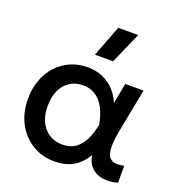

<svg xmlns="http://www.w3.org/2000/svg" viewBox="-138 -877 948 1009"><g transform="rotate(20 336.5 -373.0)"><path d="M275.3 15Q205.4 15 150.8 -18.9Q96.2 -52.8 65 -112.1Q33.8 -171.4 33.8 -247.5Q33.8 -304.6 51.5 -352.7Q69.2 -400.8 101.5 -436.1Q133.7 -471.3 177.2 -490.7Q220.8 -510 272.7 -510Q321.1 -510 358.9 -493.3Q396.7 -476.6 423.4 -447.5Q450.2 -418.4 465.9 -380.6L487.7 -495H590.1L544.4 -260Q533.2 -203.1 532.9 -166.2Q532.6 -129.4 543.1 -110.1Q553.6 -90.8 575.3 -86.2Q597.1 -81.6 629.6 -89.1V5.9Q581.9 19.4 543.9 12.4Q506 5.4 481.9 -19.2Q457.9 -43.9 451.9 -83.8Q423.6 -35.6 380.7 -10.3Q337.8 15 275.3 15ZM284.9 -82.5Q329.8 -82.5 359 -103.8Q388.2 -125.1 405.7 -162.2Q423.1 -199.3 432.3 -247.1Q429.2 -263.9 423.1 -285.4Q417.1 -307 406.4 -329.2Q395.8 -351.4 379.3 -370.4Q362.9 -389.3 339.1 -400.9Q315.4 -412.5 282.8 -412.5Q240.9 -412.5 209.8 -392.5Q178.6 -372.5 161.3 -335.5Q144.1 -298.5 144.1 -247.9Q144.1 -170.7 183.1 -126.6Q222.1 -82.5 284.9 -82.5ZM285.3 -585 352.2 -759.5H463.9L386.6 -585Z"/></g></svg>

Font: Geologica-Sharp
Style: Regular
Weight: 100
Designer: Sindre Bremnes, Frode Helland
Foundry: Monokrom Skriftforlag AS
Version: Version 1.010;gftools[0.9.28]